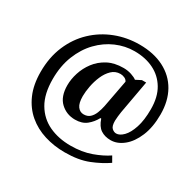

<svg xmlns="http://www.w3.org/2000/svg" viewBox="-180 -914 1280 1256"><g transform="rotate(30 460.5 -286.0)"><path d="M456 142Q375 142 302.5 119.5Q230 97 175 50.5Q120 4 88.5 -67.5Q57 -139 57 -236Q57 -346 94.5 -434.5Q132 -523 198 -585.5Q264 -648 349.5 -681Q435 -714 530 -714Q637 -714 715 -674Q793 -634 834.5 -560.5Q876 -487 876 -386Q876 -290 847 -220.5Q818 -151 772 -114Q726 -77 676 -77Q632 -77 601 -97.5Q570 -118 553 -169H547Q526 -130 493 -103.5Q460 -77 407 -77Q343 -77 297.5 -119.5Q252 -162 252 -248Q252 -293 267.5 -342Q283 -391 315 -433.5Q347 -476 396.5 -502.5Q446 -529 515 -529Q547 -529 575.5 -519.5Q604 -510 617 -499L658 -520H690L645 -270Q643 -258 640.5 -236Q638 -214 638 -202Q638 -161 653.5 -147Q669 -133 686 -133Q712 -133 739.5 -161Q767 -189 785.5 -245Q804 -301 804 -384Q804 -476 767.5 -537Q731 -598 668 -629Q605 -660 523 -660Q452 -660 385 -631Q318 -602 265 -547Q212 -492 180.5 -413Q149 -334 149 -235Q149 -123 190.5 -52.5Q232 18 304 51.5Q376 85 467 85Q553 85 621 60.5Q689 36 736 4L760 46Q705 84 632 113Q559 142 456 142ZM439 -135Q468 -135 486 -151.5Q504 -168 514.5 -194.5Q525 -221 531 -250L570 -457Q564 -471 548.5 -478Q533 -485 517 -485Q479 -485 452 -459Q425 -433 408 -393.5Q391 -354 383 -311.5Q375 -269 375 -236Q375 -183 393 -159Q411 -135 439 -135Z"/></g></svg>

Font: Noto Serif Ethiopic
Style: Bold
Weight: 700
Designer: Monotype Design Team
Foundry: Monotype Imaging Inc.
Version: Version 2.102; ttfautohint (v1.8.4.7-5d5b)